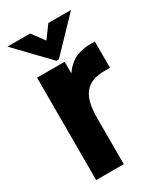

<svg xmlns="http://www.w3.org/2000/svg" viewBox="-191 -839 783 916"><g transform="rotate(-30 200.5 -381.5)"><path d="M58 0V-564H210V-500Q239 -542 275.5 -559Q312 -576 362 -576H383V-431H351Q287 -431 253 -399Q230 -377 220 -341.5Q210 -306 210 -249V0ZM192 -588H178L10 -763H135L185 -695L235 -763H360Z"/></g></svg>

Font: Open Sauce One ExtraBold
Style: Regular
Weight: 800
Designer: Alfredo Marco Pradil
Foundry: Creative Sauce Fz LLC
Version: Version 1.477